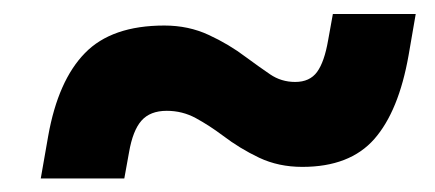

<svg xmlns="http://www.w3.org/2000/svg" viewBox="-20 -484 626 276"><path d="M38.6 -227.5 49.3 -288.6Q63.5 -368.2 102.1 -407.7Q140.6 -447.3 216.3 -447.3Q251 -447.3 280 -433.8Q309.1 -420.4 333.5 -401.9Q352.1 -388.2 368.2 -377.2Q384.3 -366.2 404.3 -366.2Q425.3 -366.2 435.8 -380.6Q446.3 -395 451.7 -426.3L458.5 -463.9H577.6L567.4 -404.8Q553.2 -324.2 518.1 -284.2Q482.9 -244.1 414.6 -244.1Q380.4 -244.1 352.5 -257.3Q324.7 -270.5 300.3 -289.1Q280.8 -303.7 261.5 -314.2Q242.2 -324.7 219.7 -324.7Q195.8 -324.7 183.3 -310.5Q170.9 -296.4 165.5 -265.1L158.7 -227.5Z"/></svg>

Font: Cascadia Code PL SemiBold
Style: Italic
Weight: 600
Italic angle: -10°
Monospace: yes
Designer: Aaron Bell
Foundry: Saja Typeworks
Version: Version 2404.023; ttfautohint (v1.8.4)